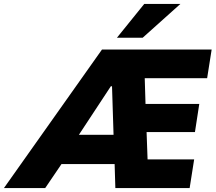

<svg xmlns="http://www.w3.org/2000/svg" viewBox="-101 -957 1097 977"><path d="M-81 0 418 -705H976L953 -559H571L634 -608L641 -378L571 -428H913L891 -285H579L643 -338L652 -89L583 -146H887L864 0H486L480 -197L520 -122H175L258 -190L129 0ZM463 -518 280 -240 279 -271H517L478 -233L469 -518ZM494 -765 633 -937H817L625 -765Z"/></svg>

Font: Nunito Sans 7pt SemiCondensed Black
Style: Italic
Weight: 900
Width: 4
Italic angle: -9°
Designer: Vernon Adams
Foundry: Vernon Adams
Version: Version 3.101;gftools[0.9.27]